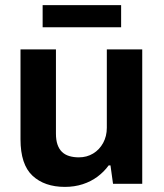

<svg xmlns="http://www.w3.org/2000/svg" viewBox="-20 -720 641 752"><path d="M234.2 12Q154.3 12 107.3 -31.8Q60.3 -75.6 60.3 -174.3V-526.4H199.1V-196.7Q199.1 -171.3 205.2 -153.8Q211.2 -136.3 222.7 -125.1Q234.3 -113.9 251.2 -108.8Q268.1 -103.7 288.8 -103.7Q320 -103.7 344.8 -118.7Q369.6 -133.7 384 -160.2Q398.4 -186.6 398.4 -219.6V-526.4H537.1V0H422.7L412.7 -72.2H405.7Q387.4 -47.1 361.8 -28Q336.3 -9 304 1.5Q271.7 12 234.2 12ZM147 -613.3V-700H454.4V-613.3Z"/></svg>

Font: Archivo SemiBold
Style: Regular
Weight: 600
Designer: Hector Gatti
Foundry: Omnibus-Type
Version: Version 2.001